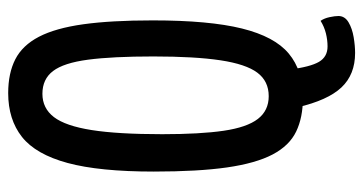

<svg xmlns="http://www.w3.org/2000/svg" viewBox="-229 -521 887 469"><g transform="rotate(-90 214.5 -286.5)"><path d="M319.6 137.4Q266.8 137.4 235.4 104Q204 70.6 186.8 -3.6L279.1 -23Q285.6 28 297.9 49.1Q310.2 70.1 335.6 70.1Q351.2 70.1 367.5 66.1Q383.8 62 398.1 53.1Q404.3 61.9 407.1 75Q409.9 88 409.9 96.6Q409.9 112.3 394.5 121.4Q379.2 130.4 358.1 133.9Q337.1 137.4 319.6 137.4ZM210.6 10Q161.9 10 127.6 -6.6Q93.3 -23.1 71.7 -64Q50.2 -104.9 40 -175.5Q29.9 -246.2 29.9 -354.4Q29.9 -487.2 50.9 -564.9Q71.9 -642.5 114.5 -676.3Q157.2 -710 221.6 -710Q270.2 -710 304.2 -692.6Q338.2 -675.2 359.2 -634.9Q380.2 -594.5 389.7 -526.7Q399.2 -458.8 399.2 -356.9Q399.2 -219.1 379.4 -139.1Q359.6 -59.1 318.1 -24.6Q276.6 10 210.6 10ZM214.1 -73.6Q250.7 -73.6 271.5 -101.4Q292.3 -129.2 301.7 -191.4Q311.1 -253.7 311.1 -355.4Q311.1 -455.4 303.2 -515Q295.3 -574.5 275.5 -600.4Q255.8 -626.4 219.9 -626.4Q184.6 -626.4 163 -598.3Q141.4 -570.1 131.3 -506.1Q121.2 -442.2 121.2 -333.9Q121.2 -240.8 129.6 -183.7Q138 -126.6 158.5 -100.1Q178.9 -73.6 214.1 -73.6Z"/></g></svg>

Font: Yanone Kaffeesatz ExtraLight
Style: Regular
Weight: 200
Designer: Yanone (Cyrillic: Daniel Pouzeot, Huerta Tipografica, and Cyreal)
Foundry: Yanone
Version: Version 2.003